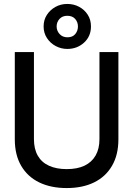

<svg xmlns="http://www.w3.org/2000/svg" viewBox="-20 -944 675 973"><path d="M318 9Q238 9 179 -19.5Q120 -48 87.5 -103.5Q55 -159 55 -238V-680H152V-239Q152 -189 171.5 -155Q191 -121 228.5 -104Q266 -87 318 -87Q372 -87 408.5 -104.5Q445 -122 464.5 -156Q484 -190 484 -239V-680H580V-238Q580 -159 547.5 -103.5Q515 -48 456.5 -19.5Q398 9 318 9ZM321 -696Q290 -696 262.5 -710.5Q235 -725 218 -751Q201 -777 201 -810Q201 -843 217.5 -868.5Q234 -894 261 -909Q288 -924 321 -924Q354 -924 381 -909.5Q408 -895 424.5 -869.5Q441 -844 441 -810Q441 -760 406 -728Q371 -696 321 -696ZM322 -755Q348 -755 361.5 -771.5Q375 -788 375 -810Q375 -832 361 -848Q347 -864 321 -864Q296 -864 281.5 -848Q267 -832 267 -810Q267 -788 282 -771.5Q297 -755 322 -755Z"/></svg>

Font: Teachers Medium
Style: Regular
Weight: 500
Designer: Alfredo Marco Pradil, Chank Diesel
Version: Version 1.001